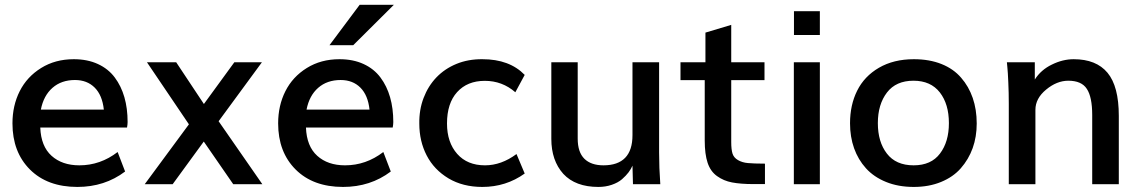

<svg xmlns="http://www.w3.org/2000/svg" viewBox="-20 -757 4707 789"><path d="M147.9 -306.6H406.7Q400.4 -365.7 369.1 -397Q337.9 -428.2 288.1 -428.2Q232.4 -428.2 195.8 -396.2Q159.2 -364.3 147.9 -306.6ZM297.9 11.2Q174.8 11.2 103 -60.5Q31.2 -132.3 31.2 -250Q31.2 -323.2 61 -382.3Q90.8 -441.4 148.9 -477.5Q207 -513.7 283.2 -513.7Q339.4 -513.7 382.3 -493.9Q425.3 -474.1 451.7 -438.5Q478 -403.3 491.2 -357.4Q504.4 -311.5 504.4 -255.4Q504.4 -250 503.7 -244.6Q502.9 -239.3 502 -232.9H145.5Q148.4 -155.8 191.9 -116.7Q235.4 -77.6 306.2 -77.6Q392.1 -77.6 463.4 -132.3L494.1 -52.2Q410.2 11.2 297.9 11.2Z M574.7 0 756.3 -246.1 584 -501H704.1L817.9 -329.6L942.9 -501H1056.2L878.4 -258.8L1058.1 0H938.5L817.4 -175.3L689.5 0Z M1239.7 -306.6H1498.5Q1492.2 -365.7 1460.9 -397Q1429.7 -428.2 1379.9 -428.2Q1324.2 -428.2 1287.6 -396.2Q1251 -364.3 1239.7 -306.6ZM1389.6 11.2Q1266.6 11.2 1194.8 -60.5Q1123 -132.3 1123 -250Q1123 -323.2 1152.8 -382.3Q1182.6 -441.4 1240.7 -477.5Q1298.8 -513.7 1375 -513.7Q1431.2 -513.7 1474.1 -493.9Q1517.1 -474.1 1543.5 -438.5Q1569.8 -403.3 1583 -357.4Q1596.2 -311.5 1596.2 -255.4Q1596.2 -250 1595.5 -244.6Q1594.7 -239.3 1593.8 -232.9H1237.3Q1240.2 -155.8 1283.7 -116.7Q1327.1 -77.6 1397.9 -77.6Q1483.9 -77.6 1555.2 -132.3L1585.9 -52.2Q1502 11.2 1389.6 11.2ZM1334 -571.3 1458 -737.3H1598.6L1431.6 -571.3Z M1961.9 11.2Q1882.3 11.2 1823.2 -23.9Q1763.7 -59.6 1733.4 -118.2Q1703.1 -176.8 1703.1 -249Q1702.1 -305.7 1720.7 -354.5Q1739.3 -403.3 1773.4 -439Q1807.6 -474.6 1855.7 -494.4Q1903.8 -514.2 1962.4 -513.7Q2073.7 -513.7 2136.2 -449.2L2097.7 -377.9Q2043.9 -424.8 1972.2 -424.8Q1900.4 -424.8 1858.4 -378.4Q1816.9 -332.5 1816.9 -249.5Q1816.9 -171.9 1858.9 -124.5Q1900.4 -77.6 1973.1 -77.6Q2040 -77.6 2102.5 -124L2136.2 -43.9Q2059.1 11.2 1961.9 11.2Z M2439 11.2Q2344.7 11.2 2294.9 -42.5Q2245.6 -97.2 2245.6 -186.5V-501H2354V-187.5Q2354 -131.8 2381.3 -104.7Q2408.7 -77.6 2460 -77.6Q2519 -77.6 2549.1 -108.6Q2579.1 -139.6 2579.1 -201.7V-501H2688.5V-130.9Q2688.5 -99.6 2689.7 -66.9Q2690.9 -34.2 2693.4 0H2581.1L2579.1 -76.2Q2573.2 -62.5 2563 -48.8Q2552.7 -35.2 2536.1 -20.5Q2519.5 -6.3 2494.1 2.4Q2468.8 11.2 2439 11.2Z M3123.5 -0.5H3076.7Q3023.9 -0.5 2988.3 -7.3Q2954.1 -13.7 2926.8 -33.2Q2899.9 -52.2 2887.9 -87.9Q2876 -123.5 2876 -179.7V-427.7H2776.4V-501H2878.9V-623L2984.9 -654.8V-501H3121.6V-427.7H2984.9V-173.3Q2984.9 -142.6 2990.2 -125.7Q2995.6 -108.9 3012.7 -99.1Q3021 -94.2 3031.2 -91.1Q3041.5 -87.9 3053.7 -86.9Q3065.9 -85.9 3083 -85.2Q3100.1 -84.5 3123.5 -84.5Z M3242.7 -613.3V-710.9H3349.1V-613.3ZM3242.2 0V-501H3349.1V0Z M3734.9 11.2Q3671.4 11.2 3621.1 -9.3Q3570.8 -29.8 3538.6 -65.4Q3506.3 -101.1 3489.7 -147.9Q3473.1 -194.8 3473.1 -250.5Q3473.1 -325.7 3502.4 -384.3Q3531.7 -443.4 3591.8 -478.5Q3652.3 -513.7 3735.4 -513.7Q3799.3 -513.7 3848.9 -493.9Q3898.4 -474.1 3929.7 -437.5Q3960.9 -401.9 3977.3 -354.5Q3993.7 -307.1 3993.7 -249.5Q3993.7 -194.8 3977.1 -148.4Q3960.4 -102.1 3928.2 -65.4Q3897 -29.8 3847.2 -9.3Q3797.4 11.2 3734.9 11.2ZM3734.4 -77.6Q3806.6 -77.6 3842.8 -126Q3879.4 -174.3 3879.4 -251Q3879.4 -329.1 3842.3 -377Q3804.7 -425.3 3733.9 -425.3Q3662.1 -425.3 3625 -377Q3587.4 -328.1 3587.4 -251Q3587.4 -173.8 3624.5 -126Q3661.6 -77.6 3734.4 -77.6Z M4125.5 0V-330.6Q4125.5 -353.5 4125 -375.2Q4124.5 -397 4123.5 -418.5Q4122.6 -439.9 4121.6 -455.6Q4120.6 -471.2 4119.6 -481L4117.7 -501H4232.4V-430.2Q4257.8 -470.2 4302.7 -491.7Q4347.2 -513.7 4392.1 -513.7Q4484.9 -513.7 4531.2 -458Q4577.6 -402.3 4577.6 -280.8V0H4468.3V-284.2Q4468.3 -358.4 4446.3 -391.6Q4424.8 -425.3 4370.1 -425.3Q4322.8 -425.3 4278.8 -388.7Q4234.9 -352.5 4234.9 -305.7V0Z"/></svg>

Font: Ride Light
Style: Bold
Weight: 600
Version: Version 3.000